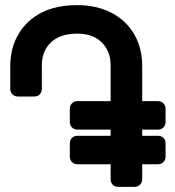

<svg xmlns="http://www.w3.org/2000/svg" viewBox="-20 -723 681 748"><path d="M411 -329V-468Q411 -524 376 -558Q341 -592 282 -592Q214 -592 178.5 -558Q143 -524 143 -468V-377Q143 -364 135 -355.5Q127 -347 113 -347H50Q37 -347 28.5 -355.5Q20 -364 20 -377V-466Q20 -536 52 -590Q84 -644 141 -673.5Q198 -703 282 -703Q356 -703 413.5 -673.5Q471 -644 502.5 -590Q534 -536 534 -466V-329H595Q608 -329 616.5 -320.5Q625 -312 625 -299V-248Q625 -235 616.5 -226.5Q608 -218 595 -218H534V-194H595Q608 -194 616.5 -186Q625 -178 625 -164V-113Q625 -100 616.5 -91.5Q608 -83 595 -83H534V-25Q534 -12 525.5 -3.5Q517 5 504 5H441Q427 5 419 -3.5Q411 -12 411 -25V-83H282Q269 -83 260.5 -91.5Q252 -100 252 -113V-164Q252 -178 260.5 -186Q269 -194 282 -194H411V-218H282Q269 -218 260.5 -226.5Q252 -235 252 -248V-299Q252 -312 260.5 -320.5Q269 -329 282 -329Z"/></svg>

Font: Barlow
Style: Bold
Weight: 700
Designer: Jeremy Tribby
Foundry: Jeremy Tribby
Version: Version 1.101 August 23, 2024